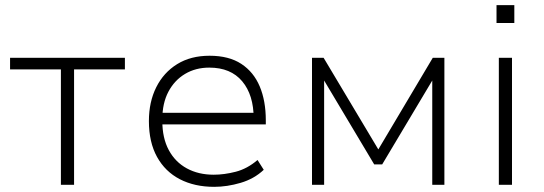

<svg xmlns="http://www.w3.org/2000/svg" viewBox="-20 -716 2109 744"><path d="M216 0V-447H19V-492H464V-447H267V0Z M810 8Q734 8 677 -21.5Q620 -51 588.5 -108Q557 -165 557 -247Q557 -321 585.5 -378Q614 -435 666.5 -467.5Q719 -500 792 -500Q867 -500 915 -468.5Q963 -437 986.5 -381Q1010 -325 1010 -250V-234H590V-279H987L963 -257Q963 -348 918.5 -401Q874 -454 791 -454Q738 -454 697 -429.5Q656 -405 632.5 -360.5Q609 -316 609 -254V-247Q609 -181 634 -134.5Q659 -88 704 -63.5Q749 -39 808 -39Q849 -39 893.5 -50.5Q938 -62 978 -96L1002 -58Q965 -23 912.5 -7.5Q860 8 810 8Z M1189 0V-492H1234L1446 -137L1657 -492H1702V0H1655V-404L1461 -79H1430L1236 -404V0Z M1904 -627V-696H1973V-627ZM1913 0V-492H1964V0Z"/></svg>

Font: Nunito Sans 7pt ExtraLight
Style: Regular
Weight: 250
Designer: Vernon Adams
Foundry: Vernon Adams
Version: Version 3.101;gftools[0.9.27]